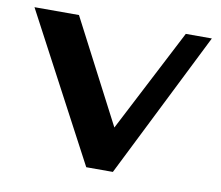

<svg xmlns="http://www.w3.org/2000/svg" viewBox="-62 -563 742 646"><g transform="rotate(10 309.0 -240.0)"><path d="M6 -490H158L341 -138L523 -490H612L362 10H271Z"/></g></svg>

Font: Fahkwang
Style: Bold
Weight: 700
Designer: Suppakit Chalermlarp | Katatrad Co.,Ltd.
Foundry: Cadson Demak Co.,Ltd.
Version: Version 1.000; ttfautohint (v1.6)